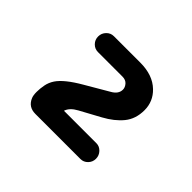

<svg xmlns="http://www.w3.org/2000/svg" viewBox="-87 -789 588 588"><g transform="rotate(45 206.5 -495.0)"><path d="M230.5 -663.6Q284.7 -663.6 315.4 -633.8Q342.8 -607.4 342.8 -569.6Q342.8 -531.7 322 -506.3Q301.3 -481 266.1 -461.9L199.7 -425.8Q175.3 -412.6 169.4 -394H310.1Q323.2 -394 333 -383.8Q342.8 -373.5 342.8 -359.4Q342.8 -345.2 333 -335.2Q323.2 -325.2 309.6 -325.2H114.3Q84 -325.2 72.8 -352.5Q69.3 -360.8 69.3 -375.5Q69.3 -390.1 72.3 -405.8Q75.2 -421.4 84.5 -435.5Q102.1 -461.9 155.3 -492.7L229.5 -536.1Q251.5 -548.3 251.5 -567.4Q251.5 -577.1 243.9 -585.9Q236.3 -594.7 222.2 -594.7H116.2Q102.1 -594.7 92.3 -604.7Q82.5 -614.7 82.5 -628.9Q82.5 -643.1 92.3 -653.3Q102.1 -663.6 116.2 -663.6Z"/></g></svg>

Font: Supermercado
Style: Regular
Weight: 400
Designer: James Grieshaber
Foundry: James Grieshaber
Version: Version 1.002